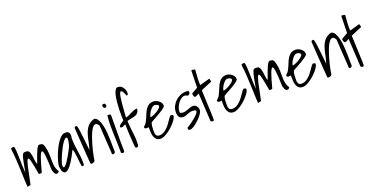

<svg xmlns="http://www.w3.org/2000/svg" viewBox="-23 -1791 5313 2713"><g transform="rotate(-20 2633.0 -434.0)"><path d="M64.5 -2.9Q61.5 -30.3 59.6 -77.1Q57.6 -124 55.7 -179.2Q53.7 -234.4 51.3 -293.9Q48.8 -353.5 45.9 -407.2Q43 -460.9 38.6 -504.9Q34.2 -548.8 29.3 -575.2Q29.3 -594.7 38.1 -598.1Q46.9 -601.6 60.5 -601.6Q62.5 -601.6 69.3 -601.6Q76.2 -601.6 79.1 -600.6Q87.9 -571.3 90.3 -524.9Q92.8 -478.5 94.2 -423.8Q95.7 -369.1 97.2 -310.5Q98.6 -252 103.5 -199.2Q117.2 -276.4 126.5 -327.1Q135.7 -377.9 144 -408.7Q152.3 -439.5 159.7 -454.6Q167 -469.7 176.3 -474.6Q185.5 -479.5 196.8 -479Q208 -478.5 223.6 -478.5Q241.2 -478.5 252.4 -464.8Q263.7 -451.2 270 -429.7Q276.4 -408.2 279.8 -382.8Q283.2 -357.4 286.1 -333.5Q289.1 -309.6 292.5 -290Q295.9 -270.5 303.7 -262.7Q328.1 -335 345.7 -380.9Q363.3 -426.8 376 -453.6Q388.7 -480.5 398.4 -492.2Q408.2 -503.9 416 -506.3Q423.8 -508.8 430.2 -506.8Q436.5 -504.9 443.4 -504.9Q469.7 -504.9 483.4 -477.5Q499 -433.6 504.9 -394Q510.7 -354.5 511.7 -317.9Q512.7 -281.2 512.2 -248Q511.7 -214.8 514.2 -183.6Q516.6 -152.3 524.9 -122.1Q533.2 -91.8 553.7 -62.5Q545.9 -46.9 538.1 -41.5Q530.3 -36.1 516.6 -36.1Q504.9 -36.1 496.1 -44.4Q487.3 -52.7 481.4 -64.9Q475.6 -77.1 472.2 -89.8Q468.8 -102.5 465.8 -112.3Q461.9 -252 453.6 -326.7Q445.3 -401.4 428.7 -405.3Q412.1 -409.2 386.2 -340.3Q360.4 -271.5 322.3 -125Q319.3 -120.1 313.5 -119.1Q307.6 -118.2 301.3 -118.2Q294.9 -118.2 288.6 -118.7Q282.2 -119.1 276.4 -118.2Q252 -261.7 235.8 -324.7Q219.7 -387.7 203.1 -373Q186.5 -358.4 166 -268.1Q145.5 -177.7 113.3 -14.6Z M881.8 -25.4Q877 -50.8 873.5 -86.4Q870.1 -122.1 866.2 -158.7Q862.3 -195.3 856.9 -227.5Q851.6 -259.8 840.8 -280.3Q791 -178.7 752.9 -120.6Q714.8 -62.5 686 -37.6Q657.2 -12.7 637.7 -13.7Q618.2 -14.6 605.5 -31.2Q592.8 -47.9 587.4 -73.7Q582 -99.6 580.1 -122.1Q580.1 -143.6 589.8 -182.6Q599.6 -221.7 616.2 -268.1Q632.8 -314.5 655.8 -362.3Q678.7 -410.2 705.1 -449.2Q731.4 -488.3 759.8 -513.7Q788.1 -539.1 816.4 -539.1Q858.4 -545.9 878.4 -521Q898.4 -496.1 885.7 -437.5Q885.7 -373 891.1 -327.1Q896.5 -281.2 902.8 -239.3Q909.2 -197.3 914.6 -151.4Q919.9 -105.5 919.9 -41Q919.9 -29.3 917.5 -21Q915 -12.7 893.6 -12.7Q890.6 -12.7 886.2 -17.6Q881.8 -22.5 881.8 -25.4ZM829.1 -461.9Q818.4 -477.5 799.8 -464.8Q781.2 -452.1 760.7 -422.9Q740.2 -393.6 718.8 -352.5Q697.3 -311.5 678.7 -269.5Q660.2 -227.5 646.5 -189.9Q632.8 -152.3 627.9 -127.9Q627.9 -92.8 638.7 -88.4Q649.4 -84 665 -99.6Q680.7 -115.2 700.7 -144.5Q720.7 -173.8 739.7 -207Q758.8 -240.2 775.9 -271.5Q793 -302.7 802.7 -322.3Q811.5 -342.8 816.4 -360.4Q821.3 -377.9 824.7 -394Q828.1 -410.2 828.6 -426.8Q829.1 -443.4 829.1 -461.9Z M1011.7 -12.7Q1001 -144.5 992.7 -276.9Q984.4 -409.2 974.6 -551.8Q974.6 -575.2 1000 -575.2H1007.8Q1010.7 -575.2 1014.6 -567.4Q1018.6 -559.6 1022.9 -538.6Q1027.3 -517.6 1032.7 -475.1Q1038.1 -432.6 1045.9 -364.3Q1053.7 -295.9 1063.5 -193.4Q1084 -259.8 1095.7 -322.3Q1107.4 -384.8 1126 -436Q1144.5 -487.3 1178.2 -526.4Q1211.9 -565.4 1275.4 -584Q1310.5 -578.1 1332 -541.5Q1353.5 -504.9 1366.2 -451.2Q1378.9 -397.5 1383.8 -334.5Q1388.7 -271.5 1389.6 -213.9Q1390.6 -156.2 1390.6 -110.8Q1390.6 -65.4 1392.6 -45.9Q1389.6 -38.1 1383.8 -32.2Q1377.9 -26.4 1370.6 -23.9Q1363.3 -21.5 1356.4 -22.9Q1349.6 -24.4 1343.8 -33.2Q1343.8 -43.9 1341.8 -77.1Q1339.8 -110.4 1336.9 -154.8Q1334 -199.2 1330.6 -249.5Q1327.1 -299.8 1324.7 -344.2Q1322.3 -388.7 1320.3 -421.9Q1318.4 -455.1 1317.4 -465.8Q1296.9 -502 1276.9 -506.8Q1256.8 -511.7 1236.8 -494.1Q1216.8 -476.6 1198.2 -440.4Q1179.7 -404.3 1163.1 -358.9Q1146.5 -313.5 1131.8 -263.7Q1117.2 -213.9 1106.4 -167.5Q1095.7 -121.1 1088.4 -83.5Q1081.1 -45.9 1079.1 -25.4Q1076.2 -18.6 1066.9 -12.2Q1057.6 -5.9 1047.4 -2.9Q1037.1 0 1026.9 -1.5Q1016.6 -2.9 1011.7 -12.7Z M1469.7 -19.5Q1469.7 -83 1467.3 -153.3Q1464.8 -223.6 1462.4 -295.4Q1460 -367.2 1460.9 -436.5Q1461.9 -505.9 1469.7 -566.4Q1471.7 -567.4 1479 -567.9Q1486.3 -568.4 1489.3 -568.4Q1502.9 -568.4 1511.2 -564Q1519.5 -559.6 1519.5 -544.9Q1519.5 -487.3 1519 -419.4Q1518.6 -351.6 1518.1 -281.7Q1517.6 -211.9 1517.6 -143.6Q1517.6 -75.2 1519.5 -19.5Q1520.5 -2.9 1513.2 2.4Q1505.9 7.8 1495.1 7.8Q1483.4 7.8 1475.6 2.4Q1467.8 -2.9 1469.7 -19.5ZM1448.2 -718.8Q1448.2 -730.5 1456.1 -734.4Q1463.9 -738.3 1473.6 -738.3Q1493.2 -738.3 1498 -725.6Q1502.9 -712.9 1502.9 -696.3Q1497.1 -685.5 1488.3 -681.2Q1479.5 -676.8 1470.2 -679.2Q1460.9 -681.6 1454.6 -691.4Q1448.2 -701.2 1448.2 -718.8Z M1664.1 -360.4Q1660.2 -360.4 1652.3 -356.9Q1644.5 -353.5 1636.2 -349.1Q1627.9 -344.7 1620.1 -340.8Q1612.3 -336.9 1606.4 -336.9Q1596.7 -336.9 1589.4 -340.8Q1582 -344.7 1582 -356.4Q1582 -366.2 1591.3 -375Q1600.6 -383.8 1613.3 -392.6Q1626 -401.4 1638.7 -409.2Q1651.4 -417 1657.2 -424.8Q1655.3 -440.4 1654.3 -483.4Q1653.3 -526.4 1654.8 -581.5Q1656.2 -636.7 1661.6 -695.3Q1667 -753.9 1678.2 -800.3Q1689.5 -846.7 1708 -873Q1726.6 -899.4 1755.9 -889.6Q1776.4 -889.6 1793 -877.4Q1809.6 -865.2 1821.3 -847.2Q1833 -829.1 1839.4 -807.6Q1845.7 -786.1 1845.7 -768.6Q1845.7 -758.8 1841.3 -747.6Q1836.9 -736.3 1825.2 -736.3H1822.3Q1821.3 -736.3 1820.3 -737.3Q1796.9 -796.9 1780.8 -813Q1764.6 -829.1 1753.4 -813.5Q1742.2 -797.9 1734.9 -757.8Q1727.5 -717.8 1722.7 -665.5Q1717.8 -613.3 1713.9 -555.2Q1710 -497.1 1706.1 -447.3Q1725.6 -452.1 1738.8 -457Q1752 -461.9 1762.7 -467.3Q1773.4 -472.7 1782.2 -478Q1791 -483.4 1801.8 -487.3Q1822.3 -497.1 1847.2 -506.3Q1872.1 -515.6 1895.5 -515.6Q1895.5 -487.3 1885.3 -468.8Q1875 -450.2 1858.9 -438.5Q1842.8 -426.8 1822.3 -421.4Q1801.8 -416 1780.8 -412.1Q1759.8 -408.2 1741.2 -404.3Q1722.7 -400.4 1709 -394.5Q1711.9 -331.1 1717.3 -283.2Q1722.7 -235.4 1727.1 -198.2Q1731.4 -161.1 1733.9 -130.4Q1736.3 -99.6 1733.4 -69.3Q1733.4 -62.5 1733.9 -50.3Q1734.4 -38.1 1732.9 -26.4Q1731.4 -14.6 1725.6 -6.3Q1719.7 2 1707 2Q1695.3 2 1689.5 -3.4Q1683.6 -8.8 1681.6 -25.4Q1675.8 -104.5 1672.4 -159.7Q1668.9 -214.8 1667 -252.4Q1665 -290 1665 -311.5V-356.4Q1665 -360.4 1664.1 -360.4Z M1960.9 -210.9Q1956.1 -210 1946.3 -208Q1936.5 -206.1 1925.8 -207Q1915 -208 1906.7 -212.9Q1898.4 -217.8 1898.4 -229.5Q1898.4 -236.3 1901.4 -239.3Q1904.3 -242.2 1911.1 -248Q1932.6 -265.6 1947.8 -293.5Q1962.9 -321.3 1975.6 -353Q1988.3 -384.8 2002.4 -416.5Q2016.6 -448.2 2035.2 -473.6Q2053.7 -499 2081.1 -514.6Q2108.4 -530.3 2148.4 -529.3Q2165 -529.3 2185.5 -521.5Q2206.1 -513.7 2223.6 -500.5Q2241.2 -487.3 2252.9 -468.8Q2264.6 -450.2 2264.6 -427.7Q2269.5 -419.9 2255.4 -405.3Q2241.2 -390.6 2216.8 -373.5Q2192.4 -356.4 2161.6 -338.4Q2130.9 -320.3 2102.5 -304.7Q2074.2 -289.1 2052.7 -277.3Q2031.2 -265.6 2024.4 -259.8Q2019.5 -250 2016.6 -237.3Q2013.7 -224.6 2012.2 -213.4Q2010.7 -202.1 2010.3 -192.9Q2009.8 -183.6 2009.8 -178.7Q2009.8 -160.2 2008.3 -137.7Q2006.8 -115.2 2010.3 -95.2Q2013.7 -75.2 2026.4 -62Q2039.1 -48.8 2069.3 -48.8Q2101.6 -48.8 2129.9 -64.9Q2158.2 -81.1 2182.6 -104.5Q2207 -127.9 2227.1 -155.3Q2247.1 -182.6 2263.2 -206.5Q2279.3 -230.5 2292 -246.1Q2304.7 -261.7 2313.5 -261.7Q2323.2 -261.7 2334.5 -258.3Q2345.7 -254.9 2345.7 -242.2Q2345.7 -224.6 2331.5 -200.2Q2317.4 -175.8 2294.4 -148.4Q2271.5 -121.1 2241.7 -94.2Q2211.9 -67.4 2181.6 -46.4Q2151.4 -25.4 2122.1 -12.2Q2092.8 1 2070.3 1Q2026.4 1 2003.9 -20.5Q1981.4 -42 1972.2 -74.2Q1962.9 -106.4 1962.4 -143.1Q1961.9 -179.7 1960.9 -210.9ZM2140.6 -474.6Q2124 -474.6 2105.5 -458.5Q2086.9 -442.4 2070.8 -419.4Q2054.7 -396.5 2044.4 -372.6Q2034.2 -348.6 2034.2 -333Q2048.8 -333 2076.7 -344.2Q2104.5 -355.5 2131.8 -372.1Q2159.2 -388.7 2179.7 -407.2Q2200.2 -425.8 2200.2 -442.4Q2200.2 -451.2 2193.4 -457Q2186.5 -462.9 2177.2 -466.8Q2168 -470.7 2158.2 -472.7Q2148.4 -474.6 2140.6 -474.6Z M2471.7 -14.6Q2471.7 -13.7 2492.7 -26.4Q2513.7 -39.1 2542.5 -60.1Q2571.3 -81.1 2601.6 -106Q2631.8 -130.9 2651.4 -153.3Q2670.9 -175.8 2672.4 -191.9Q2673.8 -208 2645.5 -212.9Q2610.4 -217.8 2586.4 -211.9Q2562.5 -206.1 2543 -198.2Q2523.4 -190.4 2506.3 -183.6Q2489.3 -176.8 2468.8 -178.7Q2425.8 -178.7 2409.7 -205.6Q2393.6 -232.4 2393.6 -278.3Q2393.6 -324.2 2414.1 -365.7Q2434.6 -407.2 2466.8 -437.5Q2499 -467.8 2541 -485.8Q2583 -503.9 2627 -503.9Q2644.5 -503.9 2657.2 -501Q2669.9 -498 2669.9 -478.5Q2669.9 -464.8 2658.2 -452.6Q2646.5 -440.4 2631.8 -440.4Q2630.9 -440.4 2627 -441.9Q2623 -443.4 2619.1 -446.3Q2615.2 -449.2 2611.3 -450.7Q2607.4 -452.1 2606.4 -452.1Q2575.2 -460.9 2545.9 -443.4Q2516.6 -425.8 2493.7 -396Q2470.7 -366.2 2457 -331.5Q2443.4 -296.9 2443.4 -269.5Q2443.4 -258.8 2447.8 -252.4Q2452.1 -246.1 2459.5 -243.2Q2466.8 -240.2 2476.1 -239.7Q2485.4 -239.3 2495.1 -239.3Q2514.6 -239.3 2534.7 -245.1Q2554.7 -251 2573.7 -258.8Q2592.8 -266.6 2612.8 -272.5Q2632.8 -278.3 2654.3 -278.3Q2664.1 -278.3 2675.8 -272.9Q2687.5 -267.6 2697.3 -257.3Q2707 -247.1 2713.9 -233.9Q2720.7 -220.7 2721.7 -205.1Q2727.5 -191.4 2718.3 -168.9Q2709 -146.5 2690.4 -121.1Q2671.9 -95.7 2645.5 -69.8Q2619.1 -43.9 2592.8 -22.9Q2566.4 -2 2541 11.2Q2515.6 24.4 2498 23.4Q2478.5 23.4 2475.1 11.7Q2471.7 0 2471.7 -14.6Z M2787.1 -417Q2777.3 -412.1 2769 -406.7Q2760.7 -401.4 2752.9 -397Q2745.1 -392.6 2737.3 -390.6Q2729.5 -388.7 2720.7 -390.6Q2714.8 -390.6 2710.9 -397.9Q2707 -405.3 2704.6 -414.6Q2702.1 -423.8 2701.2 -433.1Q2700.2 -442.4 2701.2 -447.3L2794.9 -501L2800.8 -751Q2802.7 -763.7 2816.4 -761.2Q2830.1 -758.8 2844.7 -754.9Q2846.7 -754.9 2851.1 -753.4Q2855.5 -752 2857.4 -751Q2855.5 -724.6 2853 -693.8Q2850.6 -663.1 2848.6 -632.3Q2846.7 -601.6 2846.2 -572.3Q2845.7 -543 2848.6 -519.5L2995.1 -560.5Q2999 -561.5 3001.5 -555.2Q3003.9 -548.8 3006.3 -540Q3008.8 -531.2 3009.8 -522.5Q3010.7 -513.7 3010.7 -513.7L2844.7 -443.4Q2844.7 -434.6 2846.2 -401.4Q2847.7 -368.2 2849.6 -322.8Q2851.6 -277.3 2853.5 -225.1Q2855.5 -172.9 2857.4 -127.9Q2859.4 -83 2860.4 -49.3Q2861.3 -15.6 2861.3 -6.8Q2859.4 22.5 2844.2 22.5Q2829.1 22.5 2811.5 7.8Z M3057.6 -210.9Q3052.7 -210 3043 -208Q3033.2 -206.1 3022.5 -207Q3011.7 -208 3003.4 -212.9Q2995.1 -217.8 2995.1 -229.5Q2995.1 -236.3 2998 -239.3Q3001 -242.2 3007.8 -248Q3029.3 -265.6 3044.4 -293.5Q3059.6 -321.3 3072.3 -353Q3085 -384.8 3099.1 -416.5Q3113.3 -448.2 3131.8 -473.6Q3150.4 -499 3177.7 -514.6Q3205.1 -530.3 3245.1 -529.3Q3261.7 -529.3 3282.2 -521.5Q3302.7 -513.7 3320.3 -500.5Q3337.9 -487.3 3349.6 -468.8Q3361.3 -450.2 3361.3 -427.7Q3366.2 -419.9 3352.1 -405.3Q3337.9 -390.6 3313.5 -373.5Q3289.1 -356.4 3258.3 -338.4Q3227.5 -320.3 3199.2 -304.7Q3170.9 -289.1 3149.4 -277.3Q3127.9 -265.6 3121.1 -259.8Q3116.2 -250 3113.3 -237.3Q3110.4 -224.6 3108.9 -213.4Q3107.4 -202.1 3106.9 -192.9Q3106.4 -183.6 3106.4 -178.7Q3106.4 -160.2 3105 -137.7Q3103.5 -115.2 3106.9 -95.2Q3110.4 -75.2 3123 -62Q3135.7 -48.8 3166 -48.8Q3198.2 -48.8 3226.6 -64.9Q3254.9 -81.1 3279.3 -104.5Q3303.7 -127.9 3323.7 -155.3Q3343.8 -182.6 3359.9 -206.5Q3376 -230.5 3388.7 -246.1Q3401.4 -261.7 3410.2 -261.7Q3419.9 -261.7 3431.2 -258.3Q3442.4 -254.9 3442.4 -242.2Q3442.4 -224.6 3428.2 -200.2Q3414.1 -175.8 3391.1 -148.4Q3368.2 -121.1 3338.4 -94.2Q3308.6 -67.4 3278.3 -46.4Q3248 -25.4 3218.8 -12.2Q3189.5 1 3167 1Q3123 1 3100.6 -20.5Q3078.1 -42 3068.8 -74.2Q3059.6 -106.4 3059.1 -143.1Q3058.6 -179.7 3057.6 -210.9ZM3237.3 -474.6Q3220.7 -474.6 3202.1 -458.5Q3183.6 -442.4 3167.5 -419.4Q3151.4 -396.5 3141.1 -372.6Q3130.9 -348.6 3130.9 -333Q3145.5 -333 3173.3 -344.2Q3201.2 -355.5 3228.5 -372.1Q3255.9 -388.7 3276.4 -407.2Q3296.9 -425.8 3296.9 -442.4Q3296.9 -451.2 3290 -457Q3283.2 -462.9 3273.9 -466.8Q3264.6 -470.7 3254.9 -472.7Q3245.1 -474.6 3237.3 -474.6Z M3530.3 -2.9Q3527.3 -30.3 3525.4 -77.1Q3523.4 -124 3521.5 -179.2Q3519.5 -234.4 3517.1 -293.9Q3514.6 -353.5 3511.7 -407.2Q3508.8 -460.9 3504.4 -504.9Q3500 -548.8 3495.1 -575.2Q3495.1 -594.7 3503.9 -598.1Q3512.7 -601.6 3526.4 -601.6Q3528.3 -601.6 3535.2 -601.6Q3542 -601.6 3544.9 -600.6Q3553.7 -571.3 3556.2 -524.9Q3558.6 -478.5 3560.1 -423.8Q3561.5 -369.1 3563 -310.5Q3564.5 -252 3569.3 -199.2Q3583 -276.4 3592.3 -327.1Q3601.6 -377.9 3609.9 -408.7Q3618.2 -439.5 3625.5 -454.6Q3632.8 -469.7 3642.1 -474.6Q3651.4 -479.5 3662.6 -479Q3673.8 -478.5 3689.5 -478.5Q3707 -478.5 3718.3 -464.8Q3729.5 -451.2 3735.8 -429.7Q3742.2 -408.2 3745.6 -382.8Q3749 -357.4 3752 -333.5Q3754.9 -309.6 3758.3 -290Q3761.7 -270.5 3769.5 -262.7Q3793.9 -335 3811.5 -380.9Q3829.1 -426.8 3841.8 -453.6Q3854.5 -480.5 3864.3 -492.2Q3874 -503.9 3881.8 -506.3Q3889.6 -508.8 3896 -506.8Q3902.3 -504.9 3909.2 -504.9Q3935.5 -504.9 3949.2 -477.5Q3964.8 -433.6 3970.7 -394Q3976.6 -354.5 3977.5 -317.9Q3978.5 -281.2 3978 -248Q3977.5 -214.8 3980 -183.6Q3982.4 -152.3 3990.7 -122.1Q3999 -91.8 4019.5 -62.5Q4011.7 -46.9 4003.9 -41.5Q3996.1 -36.1 3982.4 -36.1Q3970.7 -36.1 3961.9 -44.4Q3953.1 -52.7 3947.3 -64.9Q3941.4 -77.1 3938 -89.8Q3934.6 -102.5 3931.6 -112.3Q3927.7 -252 3919.4 -326.7Q3911.1 -401.4 3894.5 -405.3Q3877.9 -409.2 3852.1 -340.3Q3826.2 -271.5 3788.1 -125Q3785.2 -120.1 3779.3 -119.1Q3773.4 -118.2 3767.1 -118.2Q3760.7 -118.2 3754.4 -118.7Q3748 -119.1 3742.2 -118.2Q3717.8 -261.7 3701.7 -324.7Q3685.5 -387.7 3668.9 -373Q3652.3 -358.4 3631.8 -268.1Q3611.3 -177.7 3579.1 -14.6Z M4098.6 -210.9Q4093.8 -210 4084 -208Q4074.2 -206.1 4063.5 -207Q4052.7 -208 4044.4 -212.9Q4036.1 -217.8 4036.1 -229.5Q4036.1 -236.3 4039.1 -239.3Q4042 -242.2 4048.8 -248Q4070.3 -265.6 4085.4 -293.5Q4100.6 -321.3 4113.3 -353Q4126 -384.8 4140.1 -416.5Q4154.3 -448.2 4172.9 -473.6Q4191.4 -499 4218.8 -514.6Q4246.1 -530.3 4286.1 -529.3Q4302.7 -529.3 4323.2 -521.5Q4343.8 -513.7 4361.3 -500.5Q4378.9 -487.3 4390.6 -468.8Q4402.3 -450.2 4402.3 -427.7Q4407.2 -419.9 4393.1 -405.3Q4378.9 -390.6 4354.5 -373.5Q4330.1 -356.4 4299.3 -338.4Q4268.6 -320.3 4240.2 -304.7Q4211.9 -289.1 4190.4 -277.3Q4168.9 -265.6 4162.1 -259.8Q4157.2 -250 4154.3 -237.3Q4151.4 -224.6 4149.9 -213.4Q4148.4 -202.1 4147.9 -192.9Q4147.5 -183.6 4147.5 -178.7Q4147.5 -160.2 4146 -137.7Q4144.5 -115.2 4147.9 -95.2Q4151.4 -75.2 4164.1 -62Q4176.8 -48.8 4207 -48.8Q4239.3 -48.8 4267.6 -64.9Q4295.9 -81.1 4320.3 -104.5Q4344.7 -127.9 4364.7 -155.3Q4384.8 -182.6 4400.9 -206.5Q4417 -230.5 4429.7 -246.1Q4442.4 -261.7 4451.2 -261.7Q4460.9 -261.7 4472.2 -258.3Q4483.4 -254.9 4483.4 -242.2Q4483.4 -224.6 4469.2 -200.2Q4455.1 -175.8 4432.1 -148.4Q4409.2 -121.1 4379.4 -94.2Q4349.6 -67.4 4319.3 -46.4Q4289.1 -25.4 4259.8 -12.2Q4230.5 1 4208 1Q4164.1 1 4141.6 -20.5Q4119.1 -42 4109.9 -74.2Q4100.6 -106.4 4100.1 -143.1Q4099.6 -179.7 4098.6 -210.9ZM4278.3 -474.6Q4261.7 -474.6 4243.2 -458.5Q4224.6 -442.4 4208.5 -419.4Q4192.4 -396.5 4182.1 -372.6Q4171.9 -348.6 4171.9 -333Q4186.5 -333 4214.4 -344.2Q4242.2 -355.5 4269.5 -372.1Q4296.9 -388.7 4317.4 -407.2Q4337.9 -425.8 4337.9 -442.4Q4337.9 -451.2 4331.1 -457Q4324.2 -462.9 4314.9 -466.8Q4305.7 -470.7 4295.9 -472.7Q4286.1 -474.6 4278.3 -474.6Z M4573.2 -12.7Q4562.5 -144.5 4554.2 -276.9Q4545.9 -409.2 4536.1 -551.8Q4536.1 -575.2 4561.5 -575.2H4569.3Q4572.3 -575.2 4576.2 -567.4Q4580.1 -559.6 4584.5 -538.6Q4588.9 -517.6 4594.2 -475.1Q4599.6 -432.6 4607.4 -364.3Q4615.2 -295.9 4625 -193.4Q4645.5 -259.8 4657.2 -322.3Q4668.9 -384.8 4687.5 -436Q4706.1 -487.3 4739.7 -526.4Q4773.4 -565.4 4836.9 -584Q4872.1 -578.1 4893.6 -541.5Q4915 -504.9 4927.7 -451.2Q4940.4 -397.5 4945.3 -334.5Q4950.2 -271.5 4951.2 -213.9Q4952.1 -156.2 4952.1 -110.8Q4952.1 -65.4 4954.1 -45.9Q4951.2 -38.1 4945.3 -32.2Q4939.5 -26.4 4932.1 -23.9Q4924.8 -21.5 4918 -22.9Q4911.1 -24.4 4905.3 -33.2Q4905.3 -43.9 4903.3 -77.1Q4901.4 -110.4 4898.4 -154.8Q4895.5 -199.2 4892.1 -249.5Q4888.7 -299.8 4886.2 -344.2Q4883.8 -388.7 4881.8 -421.9Q4879.9 -455.1 4878.9 -465.8Q4858.4 -502 4838.4 -506.8Q4818.4 -511.7 4798.3 -494.1Q4778.3 -476.6 4759.8 -440.4Q4741.2 -404.3 4724.6 -358.9Q4708 -313.5 4693.4 -263.7Q4678.7 -213.9 4668 -167.5Q4657.2 -121.1 4649.9 -83.5Q4642.6 -45.9 4640.6 -25.4Q4637.7 -18.6 4628.4 -12.2Q4619.1 -5.9 4608.9 -2.9Q4598.6 0 4588.4 -1.5Q4578.1 -2.9 4573.2 -12.7Z M5042 -417Q5032.2 -412.1 5023.9 -406.7Q5015.6 -401.4 5007.8 -397Q5000 -392.6 4992.2 -390.6Q4984.4 -388.7 4975.6 -390.6Q4969.7 -390.6 4965.8 -397.9Q4961.9 -405.3 4959.5 -414.6Q4957 -423.8 4956.1 -433.1Q4955.1 -442.4 4956.1 -447.3L5049.8 -501L5055.7 -751Q5057.6 -763.7 5071.3 -761.2Q5085 -758.8 5099.6 -754.9Q5101.6 -754.9 5106 -753.4Q5110.4 -752 5112.3 -751Q5110.4 -724.6 5107.9 -693.8Q5105.5 -663.1 5103.5 -632.3Q5101.6 -601.6 5101.1 -572.3Q5100.6 -543 5103.5 -519.5L5250 -560.5Q5253.9 -561.5 5256.3 -555.2Q5258.8 -548.8 5261.2 -540Q5263.7 -531.2 5264.6 -522.5Q5265.6 -513.7 5265.6 -513.7L5099.6 -443.4Q5099.6 -434.6 5101.1 -401.4Q5102.5 -368.2 5104.5 -322.8Q5106.4 -277.3 5108.4 -225.1Q5110.4 -172.9 5112.3 -127.9Q5114.3 -83 5115.2 -49.3Q5116.2 -15.6 5116.2 -6.8Q5114.3 22.5 5099.1 22.5Q5084 22.5 5066.4 7.8Z"/></g></svg>

Font: Shadows Into Light
Style: Regular
Weight: 400
Designer: Kimberly Geswein
Foundry: Kimberly Geswein
Version: Version 001.000